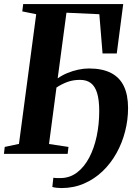

<svg xmlns="http://www.w3.org/2000/svg" viewBox="-20 -763 682 952"><path d="M309.5 -700 266 -374.5Q288 -390 314 -400.8Q340 -411.5 367.5 -417.5Q395 -423.5 421 -423.5Q487.5 -423.5 530.5 -401.2Q573.5 -379 594.2 -335.5Q615 -292 615 -227Q615 -168.5 600.2 -111Q585.5 -53.5 557.2 -3Q529 47.5 488.5 86.2Q448 125 396.5 147.2Q345 169.5 284 169.5Q273.5 169.5 260.2 168Q247 166.5 239.5 164L244.5 118.5Q251 119.5 260.2 119.8Q269.5 120 278.5 120Q325.5 120 361.8 92.5Q398 65 422.5 18.2Q447 -28.5 459.5 -88Q472 -147.5 472 -212Q472 -266.5 461.8 -300.8Q451.5 -335 430.5 -351Q409.5 -367 377 -367Q342 -367 313.8 -356.5Q285.5 -346 260 -329L223 -49L319.5 -34.5L315.5 0H-0.5L3.5 -34.5L74 -49.5L159.5 -692.5L90.5 -706.5L95 -743H591L559 -498H488.5L472.5 -692.5Z"/></svg>

Font: Merriweather 72pt
Style: Bold Italic
Weight: 700
Italic angle: -7.8°
Version: Version 2.101